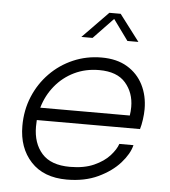

<svg xmlns="http://www.w3.org/2000/svg" viewBox="-53 -786 750 845"><g transform="rotate(5 322.0 -364.0)"><path d="M552.5 -166.5Q543 -127.5 506.8 -86.8Q470.5 -46 411.2 -18Q352 10 273 10Q170.5 10 114.2 -50.8Q58 -111.5 58 -208.5Q58 -278 82.8 -337.8Q107.5 -397.5 151.8 -442.8Q196 -488 254.5 -513.2Q313 -538.5 380 -538.5Q447 -538.5 493.2 -510.8Q539.5 -483 563.5 -435.5Q587.5 -388 587.5 -328.5Q587.5 -307.5 584 -282.5Q580.5 -257.5 575 -239.5H119Q118 -225.5 118 -210.5Q118 -137 158 -92Q198 -47 282 -47Q344.5 -47 388 -66.5Q431.5 -86 456.8 -114Q482 -142 490 -166.5ZM374 -482.5Q313.5 -482.5 264 -458.5Q214.5 -434.5 179.8 -392Q145 -349.5 129.5 -295H525Q528 -313 528 -333.5Q528 -395.5 490.5 -439Q453 -482.5 374 -482.5ZM282.5 -621 396 -737.5H446L534.5 -621H486L419.5 -712.5L332 -621Z"/></g></svg>

Font: Epilogue Light
Style: Italic
Weight: 300
Italic angle: -12°
Designer: Tyler Finck
Foundry: Etcetera Type Co
Version: Version 2.111; ttfautohint (v1.8.3)